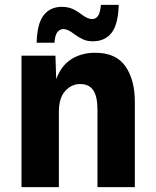

<svg xmlns="http://www.w3.org/2000/svg" viewBox="-20 -766 640 786"><path d="M68 0V-538H207L210 -442Q231 -498 272.5 -524Q314 -550 370 -550Q455 -550 493.5 -494.5Q532 -439 532 -349V0H379V-316Q379 -372 361.5 -397Q344 -422 308 -422Q273 -422 247 -393.5Q221 -365 221 -308V0ZM360 -597Q337 -597 319.5 -605Q302 -613 283 -627Q258 -647 239 -647Q225 -647 215 -634.5Q205 -622 203 -591H130Q132 -670 159 -704Q186 -738 233 -738Q258 -738 277 -729.5Q296 -721 315 -706Q339 -688 357 -688Q372 -688 381 -700.5Q390 -713 393 -746H466Q464 -667 437 -632Q410 -597 360 -597Z"/></svg>

Font: Geist Mono ExtraBold
Style: Regular
Weight: 800
Monospace: yes
Designer: Basement.studio, Andrés Briganti, Mateo Zaragoza
Foundry: Basement.studio, Vercel, Andrés Briganti, Guido Ferreyra, Mateo Zaragoza
Version: Version 1.500; ttfautohint (v1.8.4.7-5d5b)